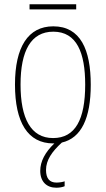

<svg xmlns="http://www.w3.org/2000/svg" viewBox="-20 -660 495 897"><path d="M336 -640H118V-616H336ZM195 134C195 88 223 48 269 6C360 -15 404 -108 404 -264C404 -428 356 -537 229 -537C111 -537 50 -440 50 -265C50 -88 110 10 229 10C230 10 232 10 234 10C191 51 168 94 168 138C168 189 198 217 243 217C259 217 273 214 282 210V187C275 190 258 193 244 193C211 193 195 173 195 134ZM76 -265C76 -423 125 -512 229 -512C339 -512 378 -413 378 -265C378 -102 332 -15 228 -15C124 -15 76 -107 76 -265Z"/></svg>

Font: Noto Sans Condensed Thin
Style: Regular
Weight: 100
Width: 3
Designer: Monotype Design Team
Foundry: Monotype Imaging Inc.
Version: Version 2.013